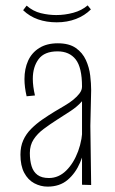

<svg xmlns="http://www.w3.org/2000/svg" viewBox="-20 -687 427 714"><path d="M285 0V-149V-365Q285 -436 261.5 -466Q238 -496 194 -496Q145 -496 123.5 -467Q102 -438 102 -394Q102 -380 104 -364.5Q106 -349 110 -332L79 -329Q75 -346 73 -362Q71 -378 71 -393Q71 -431 84.5 -461Q98 -491 126 -508.5Q154 -526 195 -526Q237 -526 262 -508.5Q287 -491 299.5 -463.5Q312 -436 315.5 -406Q319 -376 319 -352L316 -219L319 1ZM157 7Q131 7 107.5 -5.5Q84 -18 70 -44.5Q56 -71 56 -112Q56 -142 66.5 -165.5Q77 -189 96 -208Q115 -227 137.5 -242.5Q160 -258 183 -272Q203 -284 221 -294.5Q239 -305 253 -316.5Q267 -328 276 -340Q285 -352 285 -365L301 -354Q301 -329 284.5 -310Q268 -291 243 -274.5Q218 -258 191 -241Q166 -225 142.5 -207.5Q119 -190 105 -168.5Q91 -147 91 -118Q91 -90 97.5 -69Q104 -48 119.5 -36.5Q135 -25 162 -25Q198 -25 226 -52.5Q254 -80 270.5 -124.5Q287 -169 287 -220L311 -258Q310 -215 302.5 -169Q295 -123 278 -83Q261 -43 231.5 -18Q202 7 157 7ZM191 -604Q153 -604 121.5 -615Q90 -626 66 -649L79 -666Q103 -645 132 -638Q161 -631 189 -631Q221 -631 252.5 -639.5Q284 -648 306 -667L318 -652Q295 -629 262.5 -616.5Q230 -604 191 -604Z"/></svg>

Font: Truculenta Thin
Style: Regular
Weight: 250
Version: Version 1.002